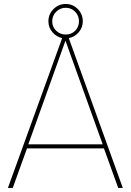

<svg xmlns="http://www.w3.org/2000/svg" viewBox="-20 -922 642 942"><path d="M560 0 490 -193.8H112.5L42.5 0H18.8L285 -735Q256.2 -741.2 236.9 -764.4Q217.5 -787.5 217.5 -817.5Q217.5 -852.5 242.5 -877.5Q267.5 -902.5 302.5 -902.5Q337.5 -902.5 361.9 -877.5Q386.2 -852.5 386.2 -817.5Q386.2 -787.5 366.9 -764.4Q347.5 -741.2 317.5 -735L582.5 0ZM255.6 -864.4Q236.2 -845 236.2 -817.5Q236.2 -790 255.6 -771.2Q275 -752.5 302.5 -752.5Q330 -752.5 348.8 -771.2Q367.5 -790 367.5 -817.5Q367.5 -845 348.8 -864.4Q330 -883.8 302.5 -883.8Q275 -883.8 255.6 -864.4ZM118.8 -213.8H483.8L301.2 -722.5Z"/></svg>

Font: Now Thin
Style: Regular
Weight: 250
Designer: Alfredo Marco Pradil
Foundry: Alfredo Marco Pradil
Version: Version 1.002;PS 001.002;hotconv 1.0.88;makeotf.lib2.5.64775